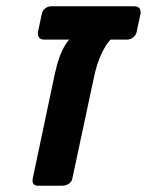

<svg xmlns="http://www.w3.org/2000/svg" viewBox="-20 -591 468 611"><path d="M101 0Q91 0 86.5 -6Q82 -12 84 -22L154 -354Q167 -415 188 -448.5Q209 -482 234 -482H364Q339 -482 315 -442.5Q291 -403 279 -345L210 -22Q208 -12 198.5 -6Q189 0 179 0ZM120 -465Q109 -465 104 -472Q99 -479 101 -490L113 -547Q115 -557 123.5 -564Q132 -571 143 -571H408Q419 -571 424 -564Q429 -557 427 -547L415 -490Q413 -480 404.5 -472.5Q396 -465 385 -465Z"/></svg>

Font: Rubik Medium
Style: Italic
Weight: 500
Italic angle: -12°
Designer: Hubert and Fischer
Foundry: Hubert and Fischer
Version: Version 2.300;gftools[0.9.30]